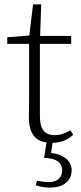

<svg xmlns="http://www.w3.org/2000/svg" viewBox="-20 -635 368 871"><path d="M214 13Q161 13 136 -16Q111 -45 111 -102Q111 -122 111.5 -138Q112 -154 112 -178V-436H13V-466L113 -474L130 -615H167L162 -472H303V-436H161V-108Q161 -62 178 -42Q195 -22 226 -22Q248 -22 264 -27.5Q280 -33 299 -44L312 -24Q275 13 214 13ZM180 81 193 -1H220L212 59Q253 63 279 84Q305 105 305 138Q305 172 279.5 194Q254 216 204 216Q186 216 171 213Q156 210 142 206L148 185Q162 187 174 189Q186 191 199 191Q231 191 246.5 176.5Q262 162 262 138Q262 112 243 97.5Q224 83 180 81Z"/></svg>

Font: Source Serif Pro Light
Style: Regular
Weight: 300
Designer: Frank Grießhammer
Foundry: Adobe Systems Incorporated
Version: Version 3.001;hotconv 1.0.111;makeotfexe 2.5.65597